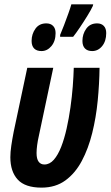

<svg xmlns="http://www.w3.org/2000/svg" viewBox="-20 -858 511 887"><path d="M171.9 8.8Q96.2 8.8 62 -28.3Q27.8 -65.4 27.8 -131.8Q27.8 -155.3 32.2 -185.3Q36.6 -215.3 43 -248L106 -544.9H226.1L159.2 -229Q154.3 -208 151.6 -187.3Q148.9 -166.5 148.9 -150.9Q148.9 -124 158.4 -111.1Q168 -98.1 185.1 -98.1Q209.5 -98.1 228.8 -120.1Q248 -142.1 262.7 -179.7Q277.3 -217.3 287.8 -264.2Q298.3 -311 305.4 -361.3Q312.5 -411.6 316.2 -459.2Q319.8 -506.8 320.8 -544.9H439.9Q439 -470.7 431.4 -392.8Q423.8 -314.9 406 -243.2Q388.2 -171.4 357.9 -114.5Q327.6 -57.6 282 -24.4Q236.3 8.8 171.9 8.8ZM257.8 -688V-696.8Q265.1 -713.4 275.6 -741Q286.1 -768.6 295.9 -795.9Q305.7 -823.2 309.6 -837.9H410.6L408.7 -830.1Q400.9 -813 383.8 -785.2Q366.7 -757.3 348.4 -730.2Q330.1 -703.1 317.9 -688ZM171.9 -622.1Q149.4 -622.1 137.7 -634Q126 -646 126 -668.9Q126 -700.7 143.6 -725.3Q161.1 -750 193.8 -750Q213.9 -750 225.3 -738.3Q236.8 -726.6 236.8 -705.1Q236.8 -668 217.5 -645Q198.2 -622.1 171.9 -622.1ZM405.8 -622.1Q384.3 -622.1 372.6 -634Q360.8 -646 360.8 -668.9Q360.8 -700.7 378.4 -725.3Q396 -750 428.7 -750Q448.2 -750 459.5 -738.3Q470.7 -726.6 470.7 -705.1Q470.7 -668 451.9 -645Q433.1 -622.1 405.8 -622.1Z"/></svg>

Font: Open Sans Condensed
Style: Italic
Weight: 400
Width: 3
Italic angle: -12°
Designer: Monotype Design Team
Foundry: Monotype Imaging Inc.
Version: Version 3.000